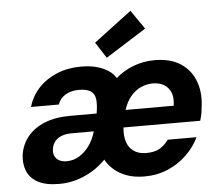

<svg xmlns="http://www.w3.org/2000/svg" viewBox="-54 -837 1047 910"><g transform="rotate(-5 469.5 -382.0)"><path d="M193 12Q128 12 90.5 -8.5Q53 -29 39 -64.5Q25 -100 31 -143Q39 -191 69 -227.5Q99 -264 150 -284.5Q201 -305 272 -305H397Q404 -345 401 -371.5Q398 -398 379.5 -411Q361 -424 323 -424Q286 -424 259.5 -408.5Q233 -393 222 -363H90Q105 -415 141 -453Q177 -491 228.5 -512Q280 -533 342 -533Q382 -533 413.5 -525Q445 -517 469 -502Q493 -487 507 -464Q544 -497 592 -515Q640 -533 693 -533Q768 -533 817 -500.5Q866 -468 886 -411Q906 -354 894 -282Q894 -274 892 -264.5Q890 -255 888 -245.5Q886 -236 883 -228H518Q514 -188 523.5 -159Q533 -130 556.5 -114Q580 -98 615 -98Q656 -98 680.5 -113Q705 -128 722 -152H859Q837 -106 798 -68.5Q759 -31 708 -9.5Q657 12 597 12Q533 12 486 -13.5Q439 -39 414 -84Q384 -53 347.5 -31.5Q311 -10 272 1Q233 12 193 12ZM236 -92Q268 -92 295.5 -108.5Q323 -125 344 -154Q365 -183 376 -221V-222H273Q244 -222 223 -214Q202 -206 190.5 -191Q179 -176 176 -156Q173 -136 179.5 -122Q186 -108 200.5 -100Q215 -92 236 -92ZM535 -310H764Q770 -347 760 -372Q750 -397 728 -410.5Q706 -424 674 -424Q645 -424 617.5 -411.5Q590 -399 569 -374Q548 -349 535 -310ZM468 -564 419 -640 599 -776 661 -686Z"/></g></svg>

Font: DM Sans 10pt
Style: Bold Italic
Weight: 700
Italic angle: -10°
Version: Version 4.004;gftools[0.9.30]